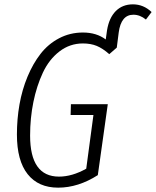

<svg xmlns="http://www.w3.org/2000/svg" viewBox="-20 -844 711 875"><path d="M670.9 -789.1 645 -754.9Q618.2 -776.9 587.9 -776.9Q531.7 -776.9 521 -695.8L512.2 -627L478 -597.2Q448.2 -623.5 420.9 -634.8Q393.6 -646 357.9 -646Q298.3 -646 251 -609.6Q203.6 -573.2 175.3 -512.7Q147 -452.1 132.1 -378.9Q117.2 -305.7 117.2 -226.1Q117.2 -39.1 249 -39.1Q308.6 -39.1 373 -75.2L405.8 -319.8H301.8L303.2 -369.1H471.2L425.8 -45.9Q336.4 11.2 245.1 11.2Q154.8 11.2 106 -50.3Q57.1 -111.8 57.1 -231Q57.1 -301.3 68.8 -367.9Q80.6 -434.6 105.2 -494.1Q129.9 -553.7 164.8 -598.6Q199.7 -643.6 249.5 -669.7Q299.3 -695.8 357.9 -695.8Q419.9 -695.8 461.9 -664.1L467.8 -706.1Q477.1 -762.7 507.6 -793.5Q538.1 -824.2 585.9 -824.2Q633.8 -824.2 670.9 -789.1Z"/></svg>

Font: Fira Sans Compressed Light
Style: Italic
Weight: 300
Width: 3
Italic angle: -8°
Designer: Carrois Corporate & Edenspiekermann AG
Foundry: Carrois Corporate GbR & Edenspiekermann AG
Version: Version 4.203;PS 004.203;hotconv 1.0.88;makeotf.lib2.5.64775